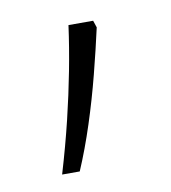

<svg xmlns="http://www.w3.org/2000/svg" viewBox="-43 -155 286 322"><g transform="rotate(-10 100.0 6.5)"><path d="M139 -104Q131 -68 120.5 -27Q110 14 97 54Q84 94 69 129H39Q53 82 63 40.5Q73 -1 80.5 -40Q88 -79 93 -116H135Z"/></g></svg>

Font: Noto Sans Hebrew ExtraLight
Style: Regular
Weight: 250
Designer: Monotype Design Team
Foundry: Monotype Imaging Inc.
Version: Version 2.003